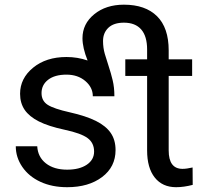

<svg xmlns="http://www.w3.org/2000/svg" viewBox="-20 -778 866 808"><path d="M788.6 -458.5H689.9V-145Q689.9 -67.4 748 -67.4Q765.1 -67.4 790.5 -73.2L791 0Q753.4 9.8 721.2 9.8Q663.6 9.8 631.3 -30.8Q599.1 -71.3 599.1 -145V-458.5H507.3V-528.3H599.1V-569.8Q599.1 -625.5 574.2 -654.1Q549.3 -682.6 501.5 -682.6Q458.5 -682.6 436 -661.1Q413.6 -639.6 413.6 -605.5Q413.6 -576.7 421.1 -551Q428.7 -525.4 437.7 -498Q446.8 -470.7 454.1 -440.4Q461.4 -410.2 461.4 -373H370.6Q370.6 -410.2 339.1 -437Q307.6 -463.9 259.8 -463.9Q210.4 -463.9 182.6 -442.4Q154.8 -420.9 154.8 -386.2Q154.8 -353.5 180.7 -336.9Q206.5 -320.3 274.2 -305.2Q341.8 -290 383.8 -269Q425.8 -248 446 -218.5Q466.3 -189 466.3 -146.5Q466.3 -75.7 409.7 -33Q353 9.8 262.7 9.8Q199.2 9.8 150.4 -12.7Q101.6 -35.2 74 -75.4Q46.4 -115.7 46.4 -162.6H136.7Q139.2 -117.2 173.1 -90.6Q207 -64 262.7 -64Q314 -64 345 -84.7Q376 -105.5 376 -140.1Q376 -176.8 348.4 -197Q320.8 -217.3 252.2 -231.9Q183.6 -246.6 143.3 -267.1Q103 -287.6 83.7 -315.9Q64.5 -344.2 64.5 -383.3Q64.5 -448.2 119.4 -493.2Q174.3 -538.1 259.8 -538.1Q306.6 -538.1 348.6 -523.4Q327.1 -577.1 327.1 -617.2Q327.1 -677.7 376.5 -718Q425.8 -758.3 501.5 -758.3Q591.8 -758.3 640.9 -709.7Q689.9 -661.1 689.9 -565.9V-528.3H788.6Z"/></svg>

Font: Roboto
Style: Regular
Weight: 400
Designer: Google
Version: Version 2.134; 2016; ttfautohint (v1.6)